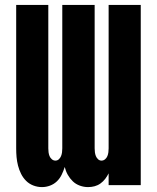

<svg xmlns="http://www.w3.org/2000/svg" viewBox="-20 -755 640 783"><path d="M151 8Q133 8 116 1.5Q99 -5 86.5 -17.5Q74 -30 66 -46Q58 -62 53.5 -79.5Q49 -97 47.5 -114.5Q46 -132 46 -150V-735H177V-150Q177 -142 178 -134Q179 -126 182 -118.5Q185 -111 191.5 -105.5Q198 -100 206 -100Q214 -100 220 -105.5Q226 -111 229 -118.5Q232 -126 233 -134Q234 -142 234 -150V-735H366V-150Q366 -142 367 -134Q368 -126 371 -118.5Q374 -111 380 -105.5Q386 -100 394 -100Q402 -100 408.5 -105.5Q415 -111 418 -118.5Q421 -126 422 -134Q423 -142 423 -150V-735H554V0H423V-48Q417 -36 409 -25.5Q401 -15 390 -7Q379 1 366 4.5Q353 8 339 8Q322 8 305.5 2Q289 -4 277 -15.5Q265 -27 256.5 -42Q248 -57 244 -74Q239 -58 231.5 -42.5Q224 -27 212 -15.5Q200 -4 184 2Q168 8 151 8Z"/></svg>

Font: Iosevka SS04 Heavy Extended
Style: Regular
Weight: 900
Width: 7
Monospace: yes
Designer: Belleve Invis
Foundry: Belleve Invis
Version: Version 19.0.0; ttfautohint (v1.8.4)